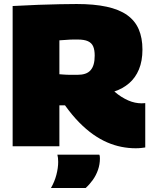

<svg xmlns="http://www.w3.org/2000/svg" viewBox="-20 -729 772 957"><path d="M656 10Q621 10 585.5 3Q550 -4 515 -19Q480 -34 445 -58.5Q410 -83 374.5 -119Q339 -155 304 -204Q300 -204 296.5 -204Q293 -204 288 -204Q285 -204 282 -204Q279 -204 276 -204V0H43V-699Q113 -703 171.5 -705Q230 -707 278 -708Q326 -709 362 -709Q449 -709 511.5 -695.5Q574 -682 613.5 -654Q653 -626 671.5 -583Q690 -540 690 -482Q690 -425 672.5 -383Q655 -341 623.5 -314Q592 -287 550 -273Q567 -258 584.5 -247Q602 -236 619 -228.5Q636 -221 653 -217.5Q670 -214 686 -214Q691 -214 695.5 -214.5Q700 -215 704 -215V6Q696 7 684.5 8.5Q673 10 656 10ZM365 -356Q388 -356 404.5 -361.5Q421 -367 431.5 -379Q442 -391 447 -409Q452 -427 452 -452Q452 -480 444.5 -497.5Q437 -515 418.5 -523.5Q400 -532 367 -532Q355 -532 346 -532Q337 -532 328 -531.5Q319 -531 306.5 -530Q294 -529 276 -528V-359Q287 -358 295.5 -357.5Q304 -357 313 -356.5Q322 -356 334 -356Q346 -356 365 -356ZM234 208Q252 177 261 142.5Q270 108 270 78Q270 67 269 58Q268 49 266 42H475Q477 46 477.5 51Q478 56 478 61Q478 90 468.5 117.5Q459 145 442.5 168Q426 191 407 208Z"/></svg>

Font: Georama Black
Style: Regular
Weight: 900
Designer: Jean-Baptiste Levee
Foundry: Production Type
Version: Version 1.001